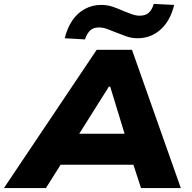

<svg xmlns="http://www.w3.org/2000/svg" viewBox="-61 -959 981 979"><path d="M-41 0 432 -705H612L861 0H658L594 -197L667 -119H199L298 -198L173 0ZM494 -517 314 -231 288 -277H629L588 -232L501 -517ZM372 -758 269 -764Q282 -817 308 -855Q334 -893 372 -913.5Q410 -934 455 -934Q486 -934 514 -924.5Q542 -915 568 -903Q591 -894 611.5 -886.5Q632 -879 651 -879Q681 -879 697.5 -894Q714 -909 723 -939L827 -934Q808 -854 758.5 -809Q709 -764 641 -764Q610 -764 582 -774Q554 -784 527 -795Q505 -804 484.5 -811.5Q464 -819 444 -819Q415 -819 399 -804Q383 -789 372 -758Z"/></svg>

Font: Nunito Sans 7pt SemiExpanded Black
Style: Italic
Weight: 900
Width: 6
Italic angle: -9°
Designer: Vernon Adams
Foundry: Vernon Adams
Version: Version 3.101;gftools[0.9.27]